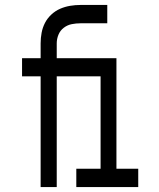

<svg xmlns="http://www.w3.org/2000/svg" viewBox="-20 -755 640 775"><path d="M144 0V-447H69V-520H144V-580Q144 -602 148 -623Q152 -644 161.5 -662.5Q171 -681 187 -696Q203 -711 222.5 -719.5Q242 -728 263 -731.5Q284 -735 305 -735H413V-661H305Q287 -661 269.5 -657.5Q252 -654 237.5 -643Q223 -632 216 -615Q209 -598 209 -580V-520H366V-447H209V0ZM288 0V-74H386V-447H298V-520H450V-74H538V0Z"/></svg>

Font: Iosevka Fixed Extended
Style: Regular
Weight: 400
Width: 7
Monospace: yes
Designer: Belleve Invis
Foundry: Belleve Invis
Version: Version 24.1.1; ttfautohint (v1.8.4)